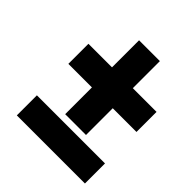

<svg xmlns="http://www.w3.org/2000/svg" viewBox="-180 -771 893 893"><g transform="rotate(45 267.0 -324.5)"><path d="M362 -649H225V-471H70V-339H225V-163H362V-339H518V-471H362ZM518 0V-132H70V0Z"/></g></svg>

Font: Noto Sans Display SemiCondensed Black
Style: Italic
Weight: 900
Width: 4
Designer: Monotype Design team
Foundry: Monotype Imaging Inc.
Version: 1.000